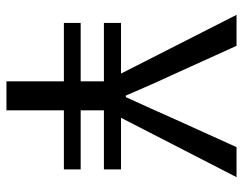

<svg xmlns="http://www.w3.org/2000/svg" viewBox="-99 -654 753 595"><g transform="rotate(90 277.5 -356.5)"><path d="M232 -178H51V-230H232V-302H51V-355H208L26 -713H122L209 -521Q234 -468 268 -389L276 -370H281L316 -447L349 -521L436 -713H529L345 -355H505V-302H322V-230H505V-178H322V0H232Z"/></g></svg>

Font: Merged Yaku Han JP
Style: Regular
Weight: 400
Designer: Ryoko NISHIZUKA 西塚涼子 (kana, bopomofo & ideographs); Paul D. Hunt (Latin, Greek & Cyrillic); Sandoll Communications 산돌커뮤니
Foundry: Adobe
Version: Version 2.004